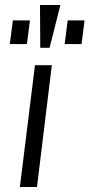

<svg xmlns="http://www.w3.org/2000/svg" viewBox="-20 -743 356 763"><path d="M87 -568 99 -662H31L19 -568ZM304 -568 316 -662H249L237 -568ZM177 -553 220 -723H139L140 -553ZM127 0 186 -484H119L59 0Z"/></svg>

Font: Gamestation Condensed
Style: Italic
Weight: 400
Width: 3
Designer: Jonas Hecksher
Foundry: Jonas Hecksher, Playtypeª, e-types AS
Version: Version 1.003